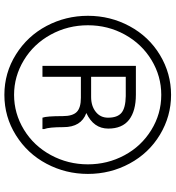

<svg xmlns="http://www.w3.org/2000/svg" viewBox="16 -776 771 842"><g transform="rotate(90 401.0 -355.5)"><path d="M49.8 -356Q49.8 -454.6 95.5 -539.1Q141.1 -623.5 221.9 -672.1Q302.7 -720.7 396.5 -720.7Q490.2 -720.7 571 -672.1Q651.9 -623.5 697.5 -539.1Q743.2 -454.6 743.2 -356Q743.2 -258.8 698.7 -174.8Q654.3 -90.8 573.5 -40.3Q492.7 10.3 396.5 10.3Q300.3 10.3 219.5 -40.3Q138.7 -90.8 94.2 -174.8Q49.8 -258.8 49.8 -356ZM396.5 -32.2Q478 -32.2 549.1 -75.4Q620.1 -118.7 660.6 -193.6Q701.2 -268.6 701.2 -356Q701.2 -441.9 661.6 -515.9Q622.1 -589.8 551 -633.8Q480 -677.7 396.5 -677.7Q314.5 -677.7 243.9 -635Q173.3 -592.3 132.3 -518.1Q91.3 -443.8 91.3 -356Q91.3 -268.1 132.3 -193.1Q173.3 -118.2 244.4 -75.2Q315.4 -32.2 396.5 -32.2ZM317.4 -325.2V-156.7H269.5V-566.4H395.5Q467.3 -566.4 505.9 -536.4Q544.4 -506.3 544.4 -445.3Q544.4 -380.9 476.1 -349.1Q538.1 -326.7 538.1 -248.5Q538.1 -185.5 546.4 -164.6V-156.7H496.6Q489.7 -174.3 489.7 -245.6Q489.7 -289.1 471.4 -307.1Q453.1 -325.2 409.2 -325.2ZM317.4 -370.1H405.8Q445.3 -370.1 470.9 -390.4Q496.6 -410.6 496.6 -444.3Q496.6 -485.4 475.3 -503.2Q454.1 -521 402.3 -522H317.4Z"/></g></svg>

Font: TypoPRO Roboto
Style: Regular
Weight: 300
Designer: Google
Version: Version 2.136; 2016